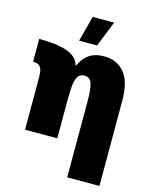

<svg xmlns="http://www.w3.org/2000/svg" viewBox="-133 -807 868 1093"><g transform="rotate(15 300.5 -260.0)"><path d="M69 -310Q69 -356 55 -371Q41 -386 13 -386V-520Q144 -520 201.5 -489Q259 -458 259 -384V0H69ZM371 -248Q371 -318 360.5 -351.5Q350 -385 317 -385Q289 -385 277 -363.5Q265 -342 262 -304.5Q259 -267 259 -217L238 -287L236 -370Q245 -409 263 -443.5Q281 -478 313 -499Q345 -520 397 -520Q473 -520 517 -467Q561 -414 561 -304V200H371ZM275 -720H401L341 -569H235Z"/></g></svg>

Font: Moderustic ExtraBold
Style: Regular
Weight: 800
Designer: Tural Alisoy
Foundry: TAFT Foundry
Version: Version 2.120